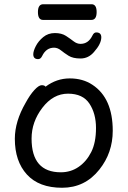

<svg xmlns="http://www.w3.org/2000/svg" viewBox="-20 -862 602 906"><path d="M267 -49Q314 -49 351 -74.5Q388 -100 410.5 -144.5Q433 -189 433 -258Q433 -326 402 -373Q371 -420 301 -420Q231 -420 180 -353.5Q129 -287 129 -208Q129 -49 267 -49ZM273 24Q164 24 107 -38.5Q50 -101 50 -207Q50 -289 101 -377Q121 -414 142 -437Q163 -460 177 -460Q190 -460 195 -453Q247 -492 309 -492Q371 -492 416 -462Q512 -399 512 -245Q512 -141 449 -62Q381 24 273 24ZM160 -583Q137 -583 137 -606Q137 -621 149 -644.5Q161 -668 184 -687Q207 -706 239 -706Q271 -706 291.5 -692.5Q312 -679 327.5 -667Q343 -655 360 -655Q397 -655 416 -694Q423 -709 434 -709Q458 -709 458 -686Q458 -655 423 -616Q397 -586 360 -586Q324 -586 303.5 -599Q283 -612 267.5 -624.5Q252 -637 235 -637Q198 -637 179 -598Q172 -583 160 -583ZM411 -768H183Q159 -768 159 -805Q159 -842 184 -842H412Q436 -842 436 -805Q436 -768 411 -768Z"/></svg>

Font: LXGW WenKai Medium
Style: Regular
Weight: 500
Designer: LXGW / Fontworks Inc.
Foundry: LXGW / Fontworks Inc.
Version: Version 1.501; October 10, 2024